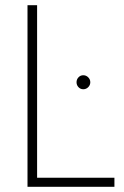

<svg xmlns="http://www.w3.org/2000/svg" viewBox="-20 -720 477 740"><path d="M282.5 -384Q275 -392 275 -403Q275 -414 282.5 -422Q290 -430 301 -430Q312 -430 320 -422Q328 -414 328 -403Q328 -392 320 -384Q312 -376 301 -376Q290 -376 282.5 -384ZM86 -700H123V-35H421V0H86Z"/></svg>

Font: Renner
Style: Thin
Weight: 200
Version: Version 003.000 ; ttfautohint (v0.97) -l 8 -r 50 -G 200 -x 1